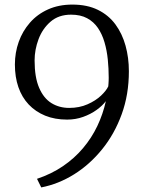

<svg xmlns="http://www.w3.org/2000/svg" viewBox="-20 -772 638 838"><path d="M296 -752Q360.5 -752 407.2 -729Q454 -706 483.8 -665.5Q513.5 -625 528 -572.5Q542.5 -520 542.5 -461Q542.5 -359.5 511.2 -273.5Q480 -187.5 426 -120.8Q372 -54 303.5 -11.2Q235 31.5 160 46L141.5 8.5Q204.5 -12.5 254.8 -46.8Q305 -81 342.5 -125.5Q380 -170 404.8 -222Q429.5 -274 442 -330.5Q426.5 -310 401 -291.8Q375.5 -273.5 342.8 -261.8Q310 -250 273 -250Q219.5 -250 177.2 -267.2Q135 -284.5 105.2 -316Q75.5 -347.5 60.2 -391.8Q45 -436 45 -490.5Q45 -542.5 61.8 -589.5Q78.5 -636.5 110.8 -673.2Q143 -710 189.8 -731Q236.5 -752 296 -752ZM282 -301Q326.5 -301 362 -316.8Q397.5 -332.5 420.8 -354.5Q444 -376.5 452.5 -395Q453 -401 453.5 -407Q454 -413 454.2 -419.5Q454.5 -426 454.5 -432.5Q454.5 -472.5 450.5 -512.2Q446.5 -552 436.2 -587.2Q426 -622.5 407.5 -649.8Q389 -677 360.2 -692.5Q331.5 -708 290 -708Q236 -708 200.8 -677.5Q165.5 -647 148.2 -601Q131 -555 131 -508.5Q131 -434.5 150.8 -388.8Q170.5 -343 204.5 -322Q238.5 -301 282 -301Z"/></svg>

Font: Merriweather 24pt Light
Style: Regular
Weight: 300
Designer: Eben Sorkin
Foundry: Eben Sorkin
Version: Version 2.100